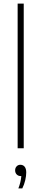

<svg xmlns="http://www.w3.org/2000/svg" viewBox="-20 -828 231 1072"><path d="M78.5 0V-808H112.5V0ZM126.5 135Q126.5 154 121 178Q115.5 202 104.5 224H82.5Q96.5 188.5 99 155H95.5Q82 155 73.2 146Q64.5 137 64.5 123Q64.5 109.5 72.8 100.8Q81 92 93.5 92Q109 92 117.8 103Q126.5 114 126.5 135Z"/></svg>

Font: Encode Sans Semi Condensed Thin
Style: Regular
Weight: 250
Width: 4
Designer: Multiple Designers
Foundry: Impallari Type
Version: Version 2.000